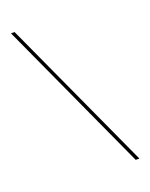

<svg xmlns="http://www.w3.org/2000/svg" viewBox="-169 -868 866 1106"><g transform="rotate(-20 264.0 -315.0)"><path d="M466 150 40 -780.5H62L488.5 150Z"/></g></svg>

Font: Bodoni Moda 11pt
Style: Regular
Weight: 400
Version: Version 2.004